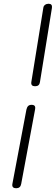

<svg xmlns="http://www.w3.org/2000/svg" viewBox="-20 -912 297 1024"><path d="M147 -474 211 -870Q212 -880 220 -886Q228 -892 239 -892Q260 -892 257 -870L193 -474Q190 -452 167 -452Q144 -452 147 -474ZM46 69 121 -328Q124 -341 130.5 -347Q137 -353 149 -353Q168 -353 168 -337Q168 -331 167 -328L93 69Q89 92 66 92Q55 92 49.5 86.5Q44 81 46 69Z"/></svg>

Font: Mali Light
Style: Italic
Weight: 300
Italic angle: -10°
Version: Version 1.000; ttfautohint (v1.6)